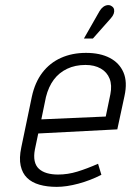

<svg xmlns="http://www.w3.org/2000/svg" viewBox="-20 -716 510 748"><path d="M412 -645Q420 -654 423 -662.5Q426 -671 424.5 -679Q423 -687 415 -692Q408 -697 399 -696Q390 -695 382 -689Q374 -683 368 -673L307 -566H342ZM116 -134 129 -196 437 -212 465 -342Q477 -397 461 -434Q445 -471 407.5 -490.5Q370 -510 315 -510Q261 -510 217.5 -490.5Q174 -471 145 -433Q116 -395 104 -339L63 -142Q54 -100 60.5 -70.5Q67 -41 85.5 -23Q104 -5 133.5 3.5Q163 12 201 12Q239 12 285.5 -0.5Q332 -13 375 -35L362 -78Q319 -59 281.5 -47.5Q244 -36 206 -36Q182 -36 163 -41.5Q144 -47 131.5 -58.5Q119 -70 115 -89Q111 -108 116 -134ZM410 -349 392 -262 141 -251 159 -338Q169 -378 189.5 -405.5Q210 -433 241.5 -448Q273 -463 313 -463Q348 -463 372.5 -449Q397 -435 407 -409.5Q417 -384 410 -349Z"/></svg>

Font: Advent Pro
Style: Italic
Weight: 400
Italic angle: -12°
Designer: VivaRado, Andreas Kalpakidis
Foundry: VivaRado, Andreas Kalpakidis
Version: Version 3.000